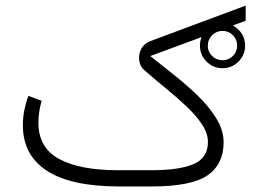

<svg xmlns="http://www.w3.org/2000/svg" viewBox="-20 -673 951 693"><path d="M701.7 -508.3Q701.7 -542 725.6 -565.9Q749.5 -589.8 783.2 -589.8Q816.9 -589.8 840.8 -565.9Q864.7 -542 864.7 -508.3Q864.7 -474.6 840.8 -450.7Q816.9 -426.8 783.2 -426.8Q749.5 -426.8 725.6 -450.7Q701.7 -474.6 701.7 -508.3ZM730 -508.3Q730 -486.3 745.6 -470.9Q761.2 -455.6 783.2 -455.6Q805.2 -455.6 820.6 -470.9Q835.9 -486.3 835.9 -508.3Q835.9 -530.3 820.6 -545.9Q805.2 -561.5 783.2 -561.5Q761.2 -561.5 745.6 -545.9Q730 -530.3 730 -508.3ZM527.3 -58.6Q627 -58.6 678.7 -80.8Q730.5 -103 730.5 -160.6Q730.5 -191.4 709.5 -223.4Q688.5 -255.4 654.5 -287.6Q620.6 -319.8 580.3 -352.8Q540 -385.7 502 -418.9Q481.9 -435.5 481.9 -465.3Q481.9 -482.9 491.7 -499.8Q501.5 -516.6 523.4 -524.9L866.7 -652.8V-598.1L522.5 -470.7Q560.5 -439.9 606.2 -404.1Q651.9 -368.2 693.1 -328.4Q734.4 -288.6 760.7 -245.8Q787.1 -203.1 787.1 -159.2Q787.1 -80.1 728.8 -40Q670.4 0 527.8 0H410.2Q236.8 0 149.7 -56.4Q62.5 -112.8 62.5 -221.7Q62.5 -249 67.9 -275.6Q73.2 -302.2 82.5 -327.1L130.4 -309.1Q118.7 -269.5 118.7 -229Q119.1 -138.7 194.6 -98.6Q270 -58.6 405.3 -58.6Z"/></svg>

Font: Vazir Thin FD-WOL-UI
Style: Thin-FD-WOL-UI
Weight: 100
Designer: Saber Rastikerdar
Foundry: Saber Rastikerdar
Version: Version 30.1.0